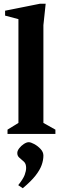

<svg xmlns="http://www.w3.org/2000/svg" viewBox="-20 -713 329 1022"><path d="M20 0V-22.9L78.1 -58.7V-611.1L7.1 -629.9V-656L192.1 -693H223.1L211 -578.9V-58.7L274.9 -22.9V0ZM101.2 288.9 77 272.6Q103.7 239.1 111.4 217.9Q119.1 196.6 119.1 180.9Q119.1 158.7 107.5 147.8Q95.9 136.9 83.9 127.2Q72 117.6 72 101.7Q72 89.5 82.3 76.2Q92.5 62.9 107 53.4Q121.5 43.9 133.2 43.9Q143.7 43.9 162.4 53.9Q181 64 196 80.1Q211 96.1 211 115.1Q211 139.2 201.8 165.4Q192.6 191.5 169.1 221.6Q145.6 251.7 101.2 288.9Z"/></svg>

Font: Ancizar Serif Light
Style: Regular
Weight: 300
Designer: Cesar Puertas, Viviana Monsalve, Julian Moncada, Julian Prieto, Jose Castro, Felipe Aragon, Mariel Hernandez, Sara Alarc
Version: Version 8.100